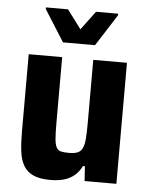

<svg xmlns="http://www.w3.org/2000/svg" viewBox="-52 -755 627 806"><g transform="rotate(5 261.5 -352.0)"><path d="M191 8Q146 8 119 -4Q92 -16 77.5 -40Q63 -64 58.5 -100.5Q54 -137 54 -185V-510H195V-234Q195 -191 197 -166.5Q199 -142 205.5 -130Q212 -118 224.5 -115Q237 -112 258 -112Q281 -112 294.5 -117.5Q308 -123 315 -137.5Q322 -152 324 -178Q326 -204 326 -246V-510H468V0H334L330 -62H322Q310 -38 291 -22Q272 -6 247 1Q222 8 191 8ZM193 -572 109 -705V-712H202L261 -633L320 -712H413V-705L328 -572Z"/></g></svg>

Font: Saira SemiCondensed
Style: Bold
Weight: 700
Width: 4
Designer: Hector Gatti with collaboration of the Omnibus-Type team
Foundry: Omnibus-Type
Version: Version 1.101